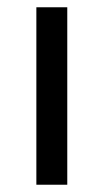

<svg xmlns="http://www.w3.org/2000/svg" viewBox="-20 -508 285 528"><path d="M80 0V-488H165V0Z"/></svg>

Font: Ropa Sans
Style: Regular
Weight: 400
Designer: Botio Nikoltchev
Foundry: Botjo Nikoltchev
Version: Version 1.002